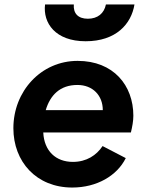

<svg xmlns="http://www.w3.org/2000/svg" viewBox="-20 -829 653 861"><path d="M304 12C414 12 505 -41 544 -120L440 -174C413 -133 368 -103 307 -103C230 -103 178 -152 174 -235H567C573 -260 578 -286 578 -310C578 -446 489 -556 328 -556C164 -556 40 -420 40 -254C40 -104 143 12 304 12ZM182 -809C172 -726 228 -644 364 -644C501 -644 569 -722 583 -809H455C447 -769 418 -745 374 -745C330 -745 308 -769 311 -809ZM185 -335C205 -402 249 -448 327 -448C396 -448 441 -401 441 -335Z"/></svg>

Font: Mluvka Bold
Style: Italic
Weight: 700
Italic angle: -8°
Designer: Modified by Jiří Krblich, Original typeface by Gumpita Rahayu
Foundry: Gumpita Rahayu & Jiří Krblich
Version: Version 2.000;Glyphs 3.1.1 (3134)